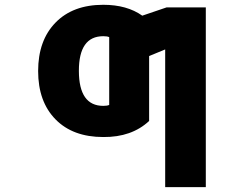

<svg xmlns="http://www.w3.org/2000/svg" viewBox="-20 -555 1040 794"><path d="M431.6 -121.1V-401.4Q423.8 -405.3 407.2 -405.3Q305.7 -405.3 306.2 -261.2Q306.6 -117.2 407.2 -117.2Q423.8 -117.2 431.6 -121.1ZM668.9 -524.4H831.1V218.8H663.1V-350.6L596.7 -323.2V-54.7Q524.4 12.7 407.2 11.7Q281.2 11.7 209.5 -61.5Q137.7 -134.8 137.7 -261.2Q137.7 -387.7 209.5 -461.4Q281.2 -535.2 407.2 -535.2Q504.9 -535.2 568.4 -490.2Z"/></svg>

Font: GenEi Gothic M Heavy
Style: Regular
Weight: 800
Designer: o_tamon (Modified); [Source Han Sans]
Ryoko NISHIZUKA  (kana & ideographs); Paul D. Hunt (Latin, Greek & Cyrillic); Wenl
Version: Version 1.1a;Original Version 1.004